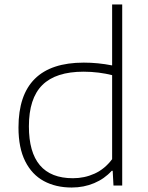

<svg xmlns="http://www.w3.org/2000/svg" viewBox="-20 -828 662 857"><path d="M62.5 -259Q62.5 -548.5 354 -548.5Q417 -548.5 480.5 -536V-808H525.5V0H486.5L483 -65.5H478.5Q446.5 -30 400.2 -10.5Q354 9 300 9Q229 9 175.8 -19.8Q122.5 -48.5 92.5 -108.2Q62.5 -168 62.5 -259ZM480.5 -117.5V-492.5Q454 -499.5 420.5 -503.8Q387 -508 353 -508Q229 -508 169 -448.5Q109 -389 109 -264Q109 -32.5 305.5 -32.5Q357 -32.5 402.2 -53Q447.5 -73.5 480.5 -117.5Z"/></svg>

Font: Encode Sans Expanded ExtraLight
Style: Regular
Weight: 275
Width: 7
Designer: Multiple Designers
Foundry: Impallari Type
Version: Version 2.000